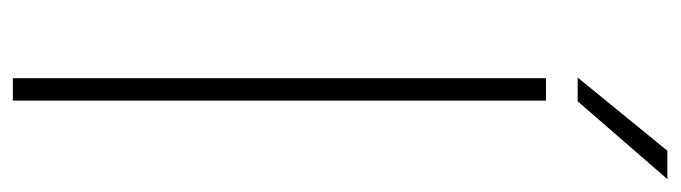

<svg xmlns="http://www.w3.org/2000/svg" viewBox="-390 -642 1032 291"><g transform="rotate(90 125.5 -496.0)"><path d="M98 0V-808H132V0ZM97 -856 208 -992H251L133 -856Z"/></g></svg>

Font: Encode Sans Expanded Thin
Style: Regular
Weight: 250
Width: 7
Designer: Multiple Designers
Foundry: Impallari Type
Version: Version 2.000